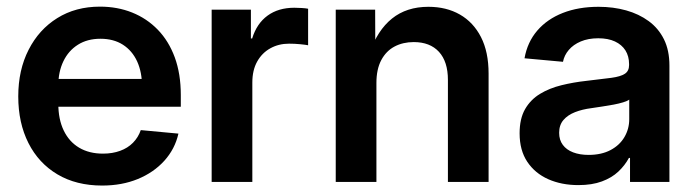

<svg xmlns="http://www.w3.org/2000/svg" viewBox="-20 -559 2137 590"><path d="M293.9 11.2Q214.4 11.2 156.5 -23.2Q98.6 -57.6 67.4 -119.4Q36.1 -181.2 36.1 -262.7Q36.1 -343.8 67.9 -406Q99.6 -468.3 156 -503.4Q212.4 -538.6 287.1 -538.6Q340.8 -538.6 386 -520.5Q431.2 -502.4 464.8 -467.8Q498.5 -433.1 517.1 -382.6Q535.6 -332 535.6 -267.1V-231H89.8V-316.4H473.1L416.5 -292.5Q416.5 -337.4 401.4 -370.4Q386.2 -403.3 357.7 -421.6Q329.1 -439.9 288.6 -439.9Q248.5 -439.9 219.5 -421.6Q190.4 -403.3 174.8 -370.8Q159.2 -338.4 159.2 -296.4V-240.2Q159.2 -192.4 175.8 -158Q192.4 -123.5 223.1 -105.2Q253.9 -86.9 296.4 -86.9Q325.7 -86.9 349.1 -95.5Q372.6 -104 388.7 -120.4Q404.8 -136.7 412.6 -159.2L528.3 -148.4Q517.6 -101.1 484.9 -64.9Q452.1 -28.8 403.3 -8.8Q354.5 11.2 293.9 11.2Z M630.4 0V-529.3H751V-440.9H754.9Q769 -486.8 802.2 -511Q835.4 -535.2 884.3 -535.2Q895.5 -535.2 907.2 -534.4Q918.9 -533.7 926.8 -532.2V-419.9Q919.9 -421.4 902.8 -423.1Q885.7 -424.8 868.2 -424.8Q836.4 -424.8 810.8 -410.6Q785.2 -396.5 770.3 -369.9Q755.4 -343.3 755.4 -305.2V0Z M1136.7 -304.2V0H1011.7V-529.3H1132.8L1133.3 -396H1115.7Q1139.6 -465.8 1184.6 -502Q1229.5 -538.1 1296.4 -538.1Q1351.6 -538.1 1393.1 -514.4Q1434.6 -490.7 1458 -445.1Q1481.4 -399.4 1481.4 -333V0H1356.4V-313.5Q1356.4 -369.6 1328.9 -399.7Q1301.3 -429.7 1251.5 -429.7Q1218.3 -429.7 1192.4 -416Q1166.5 -402.3 1151.6 -374.3Q1136.7 -346.2 1136.7 -304.2Z M1757.3 9.8Q1705.6 9.8 1664.8 -8.3Q1624 -26.4 1600.3 -61.8Q1576.7 -97.2 1576.7 -149.4Q1576.7 -194.3 1593.5 -223.6Q1610.4 -252.9 1639.4 -270.5Q1668.5 -288.1 1705.3 -297.1Q1742.2 -306.2 1781.7 -310.5Q1829.6 -315.9 1858.4 -319.8Q1887.2 -323.7 1900.1 -332.3Q1913.1 -340.8 1913.1 -358.9V-361.8Q1913.1 -386.2 1901.9 -404.1Q1890.6 -421.9 1869.6 -431.6Q1848.6 -441.4 1818.4 -441.4Q1787.6 -441.4 1764.6 -431.6Q1741.7 -421.9 1727.8 -405.5Q1713.9 -389.2 1710 -369.1L1591.8 -379.9Q1600.6 -429.7 1631.1 -465.1Q1661.6 -500.5 1709.7 -519.3Q1757.8 -538.1 1819.3 -538.1Q1864.7 -538.1 1904.1 -527.1Q1943.4 -516.1 1973.4 -494.1Q2003.4 -472.2 2020.3 -438.2Q2037.1 -404.3 2037.1 -357.4V0H1916V-73.7H1912.6Q1900.4 -50.8 1880.1 -31.7Q1859.9 -12.7 1829.6 -1.5Q1799.3 9.8 1757.3 9.8ZM1788.6 -83Q1828.1 -83 1856.2 -97.9Q1884.3 -112.8 1898.9 -137.9Q1913.6 -163.1 1913.6 -192.9V-252.9Q1907.7 -248.5 1895 -244.6Q1882.3 -240.7 1865.5 -237.5Q1848.6 -234.4 1830.8 -231.7Q1813 -229 1796.9 -226.6Q1769.5 -223.1 1747.1 -214.4Q1724.6 -205.6 1711.4 -190.2Q1698.2 -174.8 1698.2 -150.9Q1698.2 -128.9 1709.5 -113.8Q1720.7 -98.6 1741.2 -90.8Q1761.7 -83 1788.6 -83Z"/></svg>

Font: Inter 24pt SemiBold
Style: Regular
Weight: 600
Designer: Rasmus Andersson
Foundry: rsms
Version: Version 4.001;git-66647c0bb